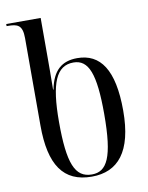

<svg xmlns="http://www.w3.org/2000/svg" viewBox="-86 -822 692 895"><g transform="rotate(-10 260.0 -375.0)"><path d="M276 10C400 10 473 -73 473 -268C473 -462 413 -546 304 -546C231 -546 187 -509 170 -421H168C169 -490 169 -538 169 -574V-760H6V-750H11C57 -750 81 -743 81 -680V-266C81 -79 142 10 276 10ZM278 0C198 0 169 -71 169 -268C169 -452 202 -529 283 -529C355 -529 383 -458 383 -268C383 -61 349 0 278 0Z"/></g></svg>

Font: Noto Serif Display Condensed
Style: Regular
Weight: 400
Width: 3
Designer: Monotype Design Team
Foundry: Monotype Imaging Inc.
Version: Version 2.009